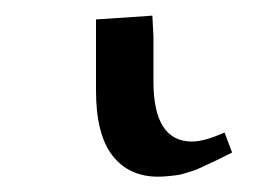

<svg xmlns="http://www.w3.org/2000/svg" viewBox="-20 75 340 248"><path d="M104 100.1 176.8 95.2 178.2 122.1V180.2Q178.2 257.8 228 257.8Q244.1 257.8 270 246.1L279.8 272Q275.9 273.9 265.6 279.1Q255.4 284.2 252.4 285.4Q249.5 286.6 241.5 290.5Q233.4 294.4 230 295.4Q226.6 296.4 219.7 298.6Q212.9 300.8 208.3 301.3Q203.6 301.8 197.3 302.5Q190.9 303.2 184.1 303.2Q146.5 303.2 125.2 275.9Q104 248.5 104 191.9Z"/></svg>

Font: Dehuti Alt
Style: Bold
Weight: 700
Version: Version 1.2